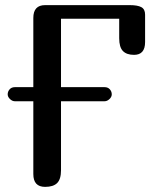

<svg xmlns="http://www.w3.org/2000/svg" viewBox="-20 -729 601 749"><path d="M486 -709Q517 -709 531.5 -701Q546 -693 546 -672V-565Q546 -515 503 -515Q474 -515 459.5 -530Q445 -545 445 -580V-656H218V-389H388Q401 -389 408.5 -380.5Q416 -372 416 -361Q416 -351 407 -342.5Q398 -334 388 -334H218V-65Q218 -30 203 -15Q188 0 156 0Q110 0 110 -50V-334H38Q28 -334 19 -342.5Q10 -351 10 -361Q10 -372 17.5 -380.5Q25 -389 38 -389H110V-659Q110 -709 156 -709Z"/></svg>

Font: Marmelad
Style: Regular
Weight: 400
Designer: Manvel Shmavonyan
Foundry: Cyreal
Version: Version 1.001;PS 001.001;hotconv 1.0.88;makeotf.lib2.5.64775